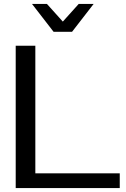

<svg xmlns="http://www.w3.org/2000/svg" viewBox="-20 -958 640 978"><path d="M590 0H60V-725H160V-75H590ZM300 -848 381 -938H457L347 -796H253L143 -938H219Z"/></svg>

Font: Edlo
Style: Regular
Weight: 400
Monospace: yes
Version: Version 0.01